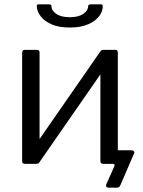

<svg xmlns="http://www.w3.org/2000/svg" viewBox="-20 -762 664 893"><path d="M488 111Q470 111 474 96L512 11Q514 5 512 2.5Q510 0 505 0H465V-63H523V-72Q523 -63 532 -63H592Q598 -63 602.5 -58.5Q607 -54 603 -47L540 99Q537 105 533.5 108Q530 111 522 111ZM164 -517V-17Q164 -7 160.5 -3.5Q157 0 146 0H98Q89 0 86 -3Q83 -6 83 -14V-516Q83 -530 94 -530H152Q164 -530 164 -517ZM528 -517V-17Q528 -7 524.5 -3.5Q521 0 511 0H462Q453 0 450 -3Q447 -6 447 -14V-516Q447 -530 459 -530H517Q528 -530 528 -517ZM449 -526 499 -491 161 -4 111 -39ZM305 -634Q253 -634 219.5 -649Q186 -664 169 -686.5Q152 -709 151 -732Q151 -737 153 -739.5Q155 -742 158 -742H205Q212 -742 216 -740Q220 -738 219 -733Q219 -714 241 -698Q263 -682 305 -682ZM305 -634V-682Q346 -682 368 -698Q390 -714 390 -733Q390 -738 393.5 -740Q397 -742 404 -742H451Q454 -742 456 -739.5Q458 -737 458 -732Q458 -709 441 -686.5Q424 -664 390 -649Q356 -634 305 -634Z"/></svg>

Font: Libre Franklin
Style: Regular
Weight: 400
Designer: Pablo Impallari, Rodrigo Fuenzalida, Nhung Nguyen
Foundry: Impallari Type
Version: Version 3.000